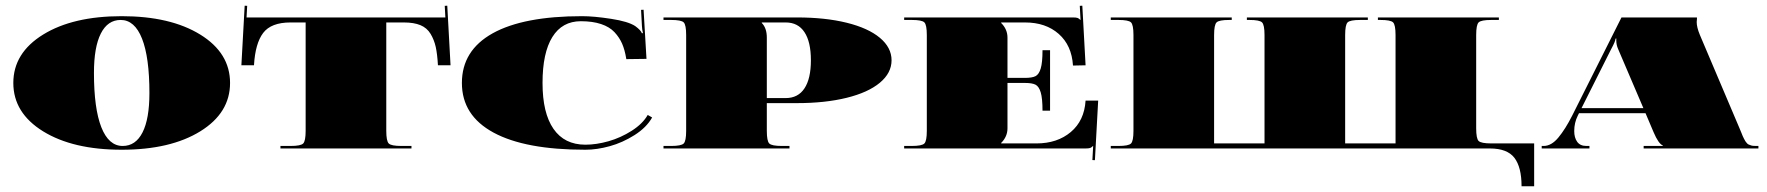

<svg xmlns="http://www.w3.org/2000/svg" viewBox="-20 -515 6128 666"><path d="M129.6 -59.4Q26.2 -123.3 26.2 -227.3Q26.2 -331.3 129.6 -395.1Q233 -458.9 402.1 -458.9Q571.2 -458.9 674.6 -395.1Q778 -331.3 778 -227.3Q778 -123.3 674.6 -59.4Q571.2 4.4 402.1 4.4Q233 4.4 129.6 -59.4ZM398.6 -445.8Q353.6 -445.8 329.8 -398.8Q305.9 -351.8 305.9 -262.2Q305.9 -138.5 331.5 -73.6Q357.1 -8.7 405.6 -8.7Q450.6 -8.7 474.4 -55.7Q498.3 -102.7 498.3 -192.3Q498.3 -316 472.7 -380.9Q447.1 -445.8 398.6 -445.8Z M835.2 -454.5H1524.9L1522.7 -494.8L1531.5 -495.2L1542.8 -288.5H1499.1Q1496.9 -327.4 1491.5 -352.1Q1486 -376.7 1473.6 -397.5Q1461.1 -418.3 1438.4 -427.7Q1415.6 -437.1 1381.1 -437.1H1319.9V-61.2Q1319.9 -25.8 1328.5 -17.3Q1337 -8.7 1372.4 -8.7H1407.3V0H952.8V-8.7H987.8Q1023.2 -8.7 1031.7 -17.3Q1040.2 -25.8 1040.2 -61.2V-437.1H987.8Q920.5 -437.1 892.9 -400.8Q865.4 -364.5 861 -288.5H817.3L828.7 -495.2L837.4 -494.8Z M2222.5 -310.8 2152.5 -309.9 2152.1 -312.5Q2147.3 -341.8 2138.1 -363.2Q2128.9 -384.6 2111.7 -403.2Q2094.4 -421.8 2064.9 -431.6Q2035.4 -441.4 1994.8 -441.4Q1930.1 -441.4 1896 -386.6Q1861.9 -331.7 1861.9 -227.3Q1861.9 -122.8 1899.9 -68Q1937.9 -13.1 2010.5 -13.1Q2048.5 -13.1 2090.9 -25.1Q2133.3 -37.2 2171.3 -61.4Q2209.4 -85.7 2226.8 -116.3L2242.1 -107.5Q2222.5 -72.6 2180.9 -46.3Q2139.4 -20.1 2095.1 -7.9Q2050.7 4.4 2010.5 4.4Q1801.6 4.4 1691.9 -55.1Q1582.2 -114.5 1582.2 -227.3Q1582.2 -340 1689 -399.5Q1795.9 -458.9 1999.1 -458.9Q2040.2 -458.9 2099.7 -449.7Q2159.1 -440.6 2183.6 -424.4Q2203.2 -410 2206.7 -399.5L2210.2 -400.3Q2207.2 -412.6 2206.7 -424.8L2203.7 -480.8L2212.4 -481.2Z M2281.5 -454.5H2744.8Q2842.2 -454.5 2916.7 -436.2Q2991.3 -417.8 3031.9 -384Q3072.6 -350.1 3072.6 -305.9Q3072.6 -261.8 3031.9 -227.9Q2991.3 -194.1 2916.7 -175.7Q2842.2 -157.3 2744.8 -157.3H2639.9V-61.2Q2639.9 -25.8 2648.4 -17.3Q2656.9 -8.7 2692.3 -8.7H2718.5V0H2281.5V-8.7H2307.7Q2343.1 -8.7 2351.6 -17.3Q2360.1 -25.8 2360.1 -61.2V-393.4Q2360.1 -428.8 2351.6 -437.3Q2343.1 -445.8 2307.7 -445.8H2281.5ZM2622.4 -437.1V-435.3Q2639.9 -417.8 2639.9 -384.6V-174.8H2705.4Q2748.3 -174.8 2770.5 -208.5Q2792.8 -242.1 2792.8 -305.9Q2792.8 -369.8 2770.5 -403.4Q2748.3 -437.1 2705.4 -437.1Z M3116.3 -454.5H3701.5Q3712.8 -454.5 3717.7 -452.8Q3722.5 -451 3727.7 -445.8H3728.1L3725.5 -494.8L3734.3 -495.2L3745.6 -288.5L3701.9 -287.6Q3697.6 -357.5 3652.5 -397.3Q3607.5 -437.1 3535.8 -437.1H3452.8V-435.3Q3474.7 -413.5 3474.7 -384.6V-244.8H3535Q3560.3 -244.8 3572.1 -250.9Q3583.9 -257 3590 -277.5Q3596.2 -298.1 3596.2 -340.9H3622.4V-131.1H3596.2Q3596.2 -174 3590 -194.5Q3583.9 -215 3572.1 -221.2Q3560.3 -227.3 3535 -227.3H3474.7V-69.9Q3474.7 -41.1 3452.8 -19.2V-17.5H3575.2Q3647.3 -17.5 3694.3 -57Q3741.3 -96.6 3745.6 -166.1H3789.3L3778 40.6L3769.2 40.2L3771.9 -8.7H3771.4Q3766.2 -3.5 3761.4 -1.7Q3756.6 0 3745.2 0H3116.3V-8.7H3142.5Q3177.9 -8.7 3186.4 -17.3Q3194.9 -25.8 3194.9 -61.2V-393.4Q3194.9 -428.8 3186.4 -437.3Q3177.9 -445.8 3142.5 -445.8H3116.3Z M5301.6 -17.5V131.1H5257.9Q5257.9 64.7 5233 32.3Q5208 0 5148.2 0H3833V-8.7H3859.3Q3894.7 -8.7 3903.2 -17.3Q3911.7 -25.8 3911.7 -61.2V-393.4Q3911.7 -428.8 3903.2 -437.3Q3894.7 -445.8 3859.3 -445.8H3833V-454.5H4252.6V-445.8H4243.9Q4208.5 -445.8 4200 -437.3Q4191.4 -428.8 4191.4 -393.4V-17.5H4366.3V-393.4Q4366.3 -428.8 4357.7 -437.3Q4349.2 -445.8 4313.8 -445.8H4305.1V-454.5H4724.7V-445.8H4698.4Q4663 -445.8 4654.5 -437.3Q4646 -428.8 4646 -393.4V-17.5H4820.8V-393.4Q4820.8 -428.8 4812.3 -437.3Q4803.8 -445.8 4768.4 -445.8H4759.6V-454.5H5179.2V-445.8H5153Q5117.6 -445.8 5109 -437.3Q5100.5 -428.8 5100.5 -393.4V-69.9Q5100.5 -34.5 5109 -26Q5117.6 -17.5 5153 -17.5Z M5680.5 -139.9 5592.7 -345.3Q5586.5 -359.3 5586.5 -374.1Q5586.5 -376.3 5586.5 -378.5L5587 -381.1H5583.9Q5583.9 -372.4 5568.6 -344.4L5465.9 -139.9ZM5604.5 -454.5H5866.3V-449.3Q5865.4 -442.3 5865.4 -438.8Q5865.4 -420.5 5876.3 -394.2L6014 -69.9Q6016.2 -65.1 6019.9 -55.7Q6023.6 -46.3 6024.9 -43.3Q6026.2 -40.2 6029.5 -33.7Q6032.8 -27.1 6034.3 -25.1Q6035.8 -23.2 6039.1 -19Q6042.4 -14.9 6045 -14Q6047.6 -13.1 6051.8 -11.4Q6055.9 -9.6 6060.5 -9.2Q6065.1 -8.7 6071.2 -8.7H6079.5V0H5681.4V-8.7H5747.8V-10.5Q5733 -16.2 5715.9 -56.4L5687.9 -122.4H5457.2L5452.8 -113.6Q5440.6 -89.2 5440.6 -60.3Q5440.6 -37.6 5450.8 -23.2Q5461.1 -8.7 5483 -8.7H5493.4V0H5327.8V-8.7H5334.4Q5361.5 -8.7 5385.7 -38Q5410 -67.3 5433.6 -114.1Z"/></svg>

Font: FoglihtenBlackPcs
Style: BlackPcs
Weight: 900
Version: Version 0.75